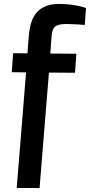

<svg xmlns="http://www.w3.org/2000/svg" viewBox="-20 -785 455 971"><path d="M111.8 -418.9 39.6 -419.9 46.4 -516.1 118.7 -515.1 125.5 -601.1Q128.4 -640.6 138.2 -671.4Q147.9 -702.1 166.7 -723.1Q185.5 -744.1 214.4 -754.9Q243.2 -765.6 283.7 -765.1Q314 -764.6 338.1 -761.5Q362.3 -758.3 379.4 -754.4Q399.4 -750 415 -744.6L408.7 -658.7Q395.5 -660.2 380.4 -661.1Q367.7 -662.1 351.1 -662.6Q334.5 -663.1 316.9 -663.6Q295.4 -663.6 281.5 -660.6Q267.6 -657.7 259 -650.6Q250.5 -643.6 246.6 -632.3Q242.7 -621.1 241.2 -605L234.4 -514.2L366.2 -513.2L359.4 -417L227.5 -418L180.2 166L64.5 165.5Z"/></svg>

Font: Doppio One
Style: Regular
Weight: 400
Designer: Szymon Celej
Foundry: Szymon Celej
Version: Version 1.002